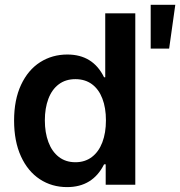

<svg xmlns="http://www.w3.org/2000/svg" viewBox="-20 -762 743 792"><path d="M38.1 -264.6Q38.1 -350.6 66.9 -412.1Q95.7 -473.6 145.5 -505.4Q195.3 -537.1 257.8 -537.1Q363.3 -537.1 409.2 -443.4H414.1V-707H538.1V0H416V-84H409.2Q362.3 9.8 256.8 9.8Q193.8 9.8 144.3 -22.7Q94.7 -55.2 66.4 -117.2Q38.1 -179.2 38.1 -264.6ZM417 -265.6Q417 -316.9 402.3 -355.2Q387.7 -393.6 359.4 -414.6Q331.1 -435.5 291 -435.5Q250.5 -435.5 222.2 -414.1Q193.8 -392.6 179.4 -354Q165 -315.4 165 -265.6Q165 -214.8 179.7 -175.8Q194.3 -136.7 222.7 -114.7Q251 -92.8 291 -92.8Q330.6 -92.8 358.9 -114.3Q387.2 -135.7 402.1 -174.8Q417 -213.9 417 -265.6ZM601.6 -742.2H703.1L677.7 -561.5H601.6Z"/></svg>

Font: Pretendard GOV SemiBold
Style: Regular
Weight: 600
Designer: Base glyphs from Inter by Rasmus Andersson; Hangeul glyphs from Noto Sans CJK(Source Han Sans) by Jang Soo-young and Kan
Foundry: Kil Hyung-jin
Version: Version 1.309